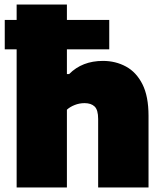

<svg xmlns="http://www.w3.org/2000/svg" viewBox="-20 -828 726 848"><path d="M53.5 0V-610H1V-740H53.5V-808H275.5V-740H462.5V-610H275.5V-501H285.5Q343 -559 434.5 -559Q490.5 -559 536.2 -534.2Q582 -509.5 609 -456.2Q636 -403 636 -316.5V0H413.5V-302.5Q413.5 -342.5 398 -357.5Q382.5 -372.5 353.5 -372.5Q330.5 -372.5 309.8 -364.2Q289 -356 275.5 -343.5V0Z"/></svg>

Font: Encode Sans SemiExpanded SemiExpanded Black
Style: Regular
Weight: 900
Width: 6
Designer: Multiple Designers
Foundry: Impallari Type
Version: Version 3.000; ttfautohint (v1.8.3) -l 8 -r 50 -G 200 -x 14 